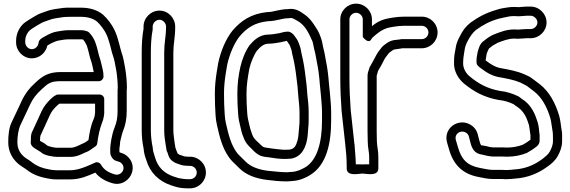

<svg xmlns="http://www.w3.org/2000/svg" viewBox="-20 -798 3119 1050"><path d="M583 12V36C583 54.3 598.1 77.1 614 81.3C621.5 84.3 625.2 84.9 629.2 86.1C645.8 90.7 660.4 109.1 654 131C649.4 146.8 630 162.1 608.9 156C570.8 145.1 547.8 129.8 531.7 101.6C526.4 92.3 514.8 87.5 504.1 89.7C489.4 96.7 464.8 107.2 450.7 112.8C428 121.9 396.9 133 365 133H285C275.9 132.2 271.1 131.8 264.3 131.2L248.2 128.4C210.8 122.1 179.9 109.3 157.6 91.5C141.1 78.2 121.8 68.1 111.5 59.2C89.6 39.8 75 16.2 75 -21C75 -53.9 80.8 -86.2 88.9 -107.9C104 -138.3 116.4 -167.9 130.5 -196.2L142.7 -222.5C160.4 -260.5 177.7 -282.2 209.9 -311.6C243.3 -342.2 256.9 -354 311 -354H521C536.1 -354 546 -368.3 546 -379V-382C546 -407.7 539.1 -426.3 534.4 -448.7L529.3 -469.1C529 -470 528.6 -471.3 528.3 -472C518.5 -497.5 513.6 -535.7 500.2 -569.3C493.5 -586.1 483.3 -604.1 466.7 -620.7C463.4 -623.9 459.5 -626 455 -627.3C455 -627.3 442.9 -631.5 436.9 -631.9C430.9 -632.9 428.5 -633 424 -633H359C334.3 -633 310.7 -628.9 293.1 -625.7C269.2 -622 252.7 -613.3 238.3 -606.1L220.3 -596.1C210.8 -591.2 192.4 -581 191.1 -565.1C189.5 -545.5 173.1 -529 154 -529C135.5 -529 118 -546.6 118 -566V-575C118 -602.1 133 -625 148.4 -636.6C159.3 -643.8 177.9 -656.1 187.2 -661.2L201.8 -669.5C213.7 -676.9 225.9 -680.4 246 -687.7C269.1 -697.2 298.5 -700.4 331.5 -705.1C344 -705.8 351.5 -706 361 -706H424C463 -706 493.6 -694.4 511.4 -679.3C528.1 -663.9 551.3 -633.3 560.2 -613.8L567.8 -596.6C570.7 -588.7 573.1 -581.3 576 -571.8L584 -544.1C587.8 -530.6 591.2 -511.2 597.6 -494.1C604.9 -475.2 610.6 -441.9 615.4 -415.7C620.4 -385.8 623.9 -348.6 624 -318.7C623.2 -312.2 623 -309 623 -304V-191C623 -152.9 617.5 -126.8 605.8 -98.4C597.7 -78 593.4 -58.7 589.7 -39.8C588 -33.6 587.1 -25.8 587 -22.4C586.1 -13.8 584 -9.7 584 -2C584 2.6 583 7.4 583 12ZM637 -21C637 -22.2 637.2 -24.3 638 -27.1C643.9 -47.8 645.5 -63 652.2 -79.6C665.9 -113 673 -147.9 673 -191V-304C673 -307.5 674 -312.7 674 -317C674 -352.6 670.3 -390.3 664.6 -424.3C659.8 -450.7 654.7 -485 644.4 -511.9C640.6 -521.9 636.8 -541.2 632 -557.9L624 -586.2C620.1 -598.5 617.7 -607.6 613.8 -616.2L605.8 -634.2C592.4 -663.7 567.3 -696 544.6 -716.7C514.5 -742.7 472.1 -756 424 -756H361C350.1 -756 337.2 -756.4 325.5 -754.7C292.1 -750 260.8 -747.6 228 -734.3C212.2 -728.6 195.6 -724.2 176.2 -712.5L162.8 -704.8C150.5 -698.1 130.7 -684.8 120.1 -677.8C91.4 -658.6 68 -619.4 68 -575V-566C68 -519.4 106.4 -479 154 -479C197.7 -479 230.5 -510.9 239.2 -549.3C240.8 -550.4 242.1 -551.1 243.7 -551.9L261.7 -561.9C272.7 -567.4 289.1 -574.6 301 -576.3C320.6 -579.9 339 -583 359 -583H424C427.9 -583 431.8 -582.5 435.1 -581.3C442 -573.3 446.5 -565 454.2 -549.8C463.6 -525.4 468.4 -489.5 481.1 -455.5L485.6 -437.3C488.3 -425.2 490.7 -414.8 492.7 -404H311C244.7 -404 211.6 -381 176.1 -348.4C141.3 -316.6 117.7 -287.2 97.3 -243.5L85.5 -217.8C71.1 -189 57.1 -156 43.6 -129.2C29.6 -101.1 25 -59.2 25 -21C25 31.9 48.3 70 78.5 96.8C95.8 111.8 115.5 121.8 126.4 130.5C157 155 196.4 170.4 239.8 177.6L256.7 180.6C265 182.1 274.7 183 284 183H365C419 183 460.7 163.5 501.4 146C524.5 175.1 557.4 193.3 595.1 204C647.3 219.2 690.9 183.1 702 145C717.3 92.5 682 48.9 642.8 37.9C639.5 37 637.3 36.5 635 35.7C634.4 34.6 633.7 33.5 633 32V13.7C634.3 3.3 637 -9.8 637 -21ZM525 -281 300 -281C285.9 -281 286.9 -277.7 286.9 -277.7C282.8 -276.3 278.9 -274.6 276 -272.2C272.1 -269 263.7 -263.1 257.3 -256.7C235.2 -234.5 222 -218.9 207.4 -189.8L197.1 -167C185.9 -140.1 169.7 -109 157.8 -81.6C147.7 -63 149.1 -46.2 149 -34.8C148.2 -28.2 148 -25.7 148 -21V-18C148 2.7 172.7 14.7 176.7 17.2C185.9 22.9 194.9 28 200.9 32.3C214.7 44.6 230.6 50.4 245 53.2C250 55 254 55.6 258.9 56L273.8 58.6C279.4 59.6 284.5 60 290 60H365C400.7 60 427.4 44.6 445.3 36.2C459.4 31.4 469 25.7 476.5 20.3L495.9 6.5C504.4 2.3 510.7 -4.8 511.8 -13.9C517 -55.2 525 -92 537.2 -124.5C542.7 -137.2 545.5 -146.8 547.7 -160.4L549.8 -176.9C549.9 -177.9 550 -179.2 550 -180V-256C550 -270.2 537.5 -281 525 -281ZM199 -33C199 -42 200.2 -53.7 201.2 -56.8C201.8 -57.7 202.5 -59 203 -60.1C214.5 -87 230 -116.1 242.9 -147L252.6 -168.2C264.5 -191.8 269.9 -198.5 291.8 -220.4C295.1 -223.2 300.8 -227.9 304.6 -231L500 -231V-181.6L498.3 -167.6C496.9 -159.7 494.8 -152.3 491.2 -144.1C476.1 -110.3 469.3 -71.2 463.8 -32L448.3 -20.9C439.4 -15.5 434.2 -13.7 425.5 -9.7C402.9 0.7 386.6 10 365 10H290C287.5 10 284.6 9.8 282.2 9.4L265.3 6.4C255.8 4.7 239 -0.3 234.7 -4.7C226.3 -13.1 216 -18 202.8 -25.5C202 -26 199.8 -27.3 198.6 -28.1C198.7 -29.3 199 -31.3 199 -33Z M815 -653C815 -671.9 833.1 -690 852 -690C870.5 -690 888 -672.4 888 -653V-644C888 -603.6 878 -563.8 878 -511V-85C878 -57.4 882.3 -26.8 886.4 -3.7L889 11.1C890.6 29.2 895.1 34.4 896.6 37.7C900.3 49.1 904.1 71.1 926.4 85.1C936.3 92.4 946.5 96.2 955.6 98.9L973.6 104.9C980.8 106.9 989.4 107.9 993.5 108C999.7 108.6 1005 109 1010 109H1019C1039.5 109 1056 125.5 1056 145.5C1056 165.5 1039.5 182 1019 182H1010C990.6 182 971.7 179.4 956.5 175.9L931.6 168.2C877.4 149.9 843.4 117 828 63.1C824.5 50.8 818.7 35.5 816.8 23.6L814.8 7.1C814.7 6.3 814.5 5.2 814.4 4.6C808.9 -20.4 805 -55.7 805 -85V-511C805 -554.3 807.6 -598.5 814.5 -633.1C814.8 -634.7 815 -636.8 815 -638ZM995 58C992.8 58 990.9 57.8 988.3 57.1L970.4 51.1C958.4 47.7 959.2 46.1 951.9 42C951.9 42 939.4 13 939 9C939 7.5 938.9 6.1 938.6 4.7L935.7 -11.7C932.7 -35.3 928 -64.3 928 -85V-511C928 -556.6 938 -595.6 938 -644V-653C938 -699.6 899.6 -740 852 -740C804.8 -740 765 -700.2 765 -653V-640.4C757.7 -602.2 755 -555.2 755 -511V-85C755 -51.9 758.7 -16.5 765.3 14.2L767.2 30.4C770.1 48.8 774.5 62.2 780.2 77.9C800.2 146.4 849.2 193.4 916.4 215.8L942.6 223.9C962.3 230 986.1 232 1010 232H1019C1066.8 232 1106 193.5 1106 145.5C1106 97.5 1066.8 59 1019 59H1010C1007.2 59 1000.2 58 995 58Z M1445.3 -682C1493 -682.7 1521.3 -698 1554 -698H1556C1557.9 -698 1560.4 -698.3 1561.8 -698.7C1578.8 -702.8 1590.3 -693.2 1616.7 -677.8C1652 -653 1668.4 -617 1688.8 -571.7C1693.8 -556.5 1694.7 -541 1700.9 -518.4C1706.3 -498.9 1708.6 -479.6 1713.5 -455C1721.8 -415.7 1725.8 -381.1 1729.1 -336.8L1734.1 -286.8C1736.7 -254.7 1741 -216.8 1741 -185V-140C1741 -16.4 1713.7 77 1650.4 116.4C1625.8 129.8 1605 140.4 1575.3 142.1C1566.7 142.7 1556.3 143.5 1548.2 144C1512.4 143.9 1481.6 139 1445.5 136.1C1390.2 129.1 1349.9 112.6 1322.7 85.3L1305.7 68.3C1291.1 53.7 1281.5 46.2 1272.6 32.8C1243.7 -7.6 1229.8 -59.7 1215.3 -124.7C1208.3 -152.8 1208.6 -186.8 1206 -226.3C1205.3 -246.9 1205 -265.6 1205 -286C1205 -327 1209.2 -361.5 1214.7 -397L1222.6 -444.3C1235.1 -502.3 1262.4 -565.2 1291 -599.8C1331 -645.7 1370.9 -674 1445.3 -682ZM1444 -732C1443.4 -732 1442.3 -732 1441.5 -731.9C1352.7 -723 1297.8 -683.9 1252.9 -632.2C1215.5 -587.2 1187.3 -518.4 1173.6 -454.2C1173.5 -454 1173.4 -453.5 1173.3 -453.1L1165.3 -405C1159.6 -367.9 1155 -330.6 1155 -286C1155 -264.8 1155.3 -245 1156 -223.7C1158.7 -185.2 1157.3 -151.4 1166.7 -113.2C1180.9 -49.4 1195.5 10.5 1231.4 61.1C1244.3 80.2 1258.6 92 1270.3 103.7L1287.3 120.7C1325.5 158.8 1378.7 178.2 1439.9 185.8C1474.8 190.2 1508 194 1549 194C1559.3 194 1570.1 192.6 1578.7 191.9C1619 189.7 1652.3 173.9 1676.1 159.3C1766.1 103.9 1791 -13.5 1791 -140V-185C1791 -221.3 1786.5 -259.3 1783.9 -291.2L1778.9 -341.2C1775.6 -384.9 1771.1 -423.9 1762.5 -465C1758.2 -486.6 1755.7 -507.9 1749.1 -531.6C1744.5 -548.4 1743.5 -566.9 1735.6 -589.3C1729.1 -607.7 1722.3 -626.2 1707.8 -646.9C1692.4 -671.5 1675 -698.6 1644.1 -719.7C1627.3 -731.1 1597.6 -756.2 1553.2 -748C1508 -747.7 1475.1 -732 1444 -732ZM1567 70C1568.3 70 1570.1 69.8 1571.1 69.7C1625 60.7 1644.9 19.9 1656.1 -19.3C1663.3 -46.4 1663.7 -77.4 1665.9 -100.4C1667.3 -112.9 1668 -126.6 1668 -140V-185C1668 -216.7 1664.3 -252.3 1660.9 -279.5L1656.9 -330C1656.9 -330.3 1656.8 -330.8 1656.8 -331.1L1651.8 -370.9C1647 -414.4 1640.5 -458.9 1630.1 -500.6C1626.5 -512.9 1626.7 -527.7 1619.3 -547.2C1616.2 -555.8 1613.6 -564.8 1608.4 -575.2C1602.8 -586.2 1595.5 -594.7 1586.3 -607.5C1581.9 -613.7 1570.5 -620.4 1569.9 -620.8C1565.8 -623.5 1560 -625 1556 -625L1554 -625C1536.4 -625 1518.6 -619.4 1507.8 -616.5C1485.9 -613 1466.3 -609 1448 -609C1396.9 -609 1365.9 -574.3 1347.4 -553.7C1346.9 -553.2 1346.3 -552.4 1346 -552C1322.9 -521.2 1303.8 -473.7 1294.6 -432.4C1284.6 -387.5 1278 -341.2 1278 -285C1278 -249.2 1279.3 -209 1282.1 -177.3C1284 -144.2 1290 -125.3 1295.6 -100.7C1300 -79.8 1303.4 -66.5 1310.5 -50.3C1321.1 -17.5 1339.8 1 1357.3 16.7C1369.1 29.8 1380 40.2 1396.6 49.7C1414.8 60.1 1440.9 61.4 1453.4 62.8C1477.8 67.1 1507.6 71 1529 71H1545C1552.8 71 1560.7 70 1567 70ZM1548.4 -574.6C1552.9 -568 1557.4 -560.8 1564.5 -551C1566.5 -546.7 1569.1 -538.7 1572.6 -529.1C1576.1 -520.5 1575.8 -508.8 1581.9 -487.4C1590.8 -451.4 1597.5 -407.4 1602.2 -365.1L1607.1 -325.5L1611.1 -275C1613.3 -246.8 1618 -213.9 1618 -185V-140C1618 -128.1 1617.4 -117.1 1616.1 -105.6C1613.7 -80 1612.4 -49.6 1607.9 -32.7C1598.1 1.7 1590.6 14.8 1564.7 20C1558.6 20.1 1551.5 20.4 1544 21H1530.2C1509.2 18.9 1480.3 16.8 1461.5 13.4C1446.6 10.7 1428.6 9.4 1420.7 5.9C1410.7 0 1402.6 -9.9 1391.6 -19.7C1374.7 -34.7 1363.8 -46.6 1357.9 -66.2C1352.8 -83.5 1349.6 -86.8 1344.4 -111.3C1338.1 -139 1333.4 -153.6 1331.9 -180.8C1329.2 -212.2 1328 -249.9 1328 -285C1328 -336.3 1335.4 -375.4 1343.5 -422.1C1351 -455.3 1368.8 -498.5 1385.4 -521.1C1403.9 -541.6 1422 -559 1448 -559C1473.7 -559 1497.7 -564.3 1516.8 -567.3C1527.6 -568.9 1538.2 -573.2 1548.4 -574.6Z M2191 -657H2286C2306.5 -657 2323 -640.5 2323 -620.5C2323 -600.5 2306.5 -584 2286 -584H2178C2176.7 -584 2174.9 -583.8 2173.9 -583.7L2162.5 -581.8C2146.5 -579.9 2127.9 -579.9 2108.8 -570.4C2094.1 -563 2085.8 -554.2 2076.1 -547.8C2073.6 -546.1 2071 -543.5 2069.5 -541.3C2060.5 -528.5 2050.8 -520.1 2038.9 -498.7C2027 -474.9 2020.2 -464.6 2007.2 -440.3C2003.3 -433.9 2000 -430.1 1999.1 -422.3C1997.2 -415.3 1990 -401.3 1990 -384V-80C1990 -62 1990.4 -43.1 1991 -26.5C1991.2 10.3 1999 33.8 1999 59V100.6C1989.2 100.9 1977.3 101 1962 101C1947.2 101 1933.9 100.8 1925.9 100.6C1925.2 61.8 1921 28.9 1919 -6.4C1918.7 -11.4 1918.1 -13.7 1917.5 -16.3C1910.4 -76.6 1905.2 -135.4 1897.9 -196.4C1893.7 -251.7 1891 -312.5 1891 -372V-692C1891 -711.2 1907.8 -728 1927.5 -728C1947.2 -728 1964 -711.2 1964 -692V-596C1964 -596 1995.4 -552.9 2011.4 -584.8C2013.5 -589.1 2023.5 -599 2036.3 -609.2L2059.2 -626.4C2077.7 -638 2095.5 -645.7 2117.3 -649.2C2124.9 -650.1 2129.8 -651 2136.3 -652.3L2151.1 -654.2C2157.4 -655 2163.7 -656 2170 -656C2176.8 -656 2183.4 -657 2191 -657ZM1841 -692V-372C1841 -310.5 1843.7 -248.5 1848.1 -191.6C1855.7 -128.5 1860.8 -69.6 1868.2 -8C1872.9 31.4 1876 72.8 1876 109V123C1876 169.4 1944.9 151 1962 151C1979.7 151 2049 169.4 2049 123V59C2049 24.1 2041 0.1 2041 -27.5C2040.3 -45.6 2040 -62 2040 -80V-383.7C2040.5 -387 2044.9 -399.5 2047.7 -410.7C2062.5 -435.3 2069.5 -448.2 2083.1 -475.3C2089.7 -486.9 2096.4 -493.5 2107.8 -508.9C2118.6 -516.6 2127.3 -523.7 2131.2 -525.6C2136.6 -528.3 2152.5 -529.4 2170.1 -532.3L2180.1 -534H2286C2333.8 -534 2373 -572.5 2373 -620.5C2373 -668.5 2333.8 -707 2286 -707H2191C2183.1 -707 2177.8 -706.8 2168.8 -706C2160.5 -705.9 2153.4 -705.3 2144.2 -703.7L2128.9 -701.8C2122.5 -701 2117.8 -699.6 2110.7 -698.8C2078.8 -693.9 2050.3 -682.3 2030 -667L2014 -655V-692C2014 -739.4 1974.7 -778 1927.5 -778C1880.3 -778 1841 -739.4 1841 -692Z M2753 59C2792.7 59 2829.5 51.1 2859.3 39.2C2860.2 38.8 2861.5 38.2 2862.1 37.9C2881.3 27.2 2901.5 14.4 2918.3 0C2924.3 -5.2 2931 -16.7 2931 -27V-60C2931 -61.6 2930.8 -63.7 2930.5 -64.9C2927.5 -80 2927.6 -107.4 2920.7 -127.9L2913.7 -148.9C2899.4 -192 2874.7 -232.1 2835.4 -256.1C2824.2 -263.5 2822.7 -267.1 2814.2 -271.4C2787 -285 2749.8 -297.4 2714.4 -300.8C2644.4 -313.3 2596.9 -340.7 2550.7 -378.4C2528.7 -396 2510.2 -424.1 2512.9 -459.1C2513 -459.7 2513 -460.5 2513 -461C2513 -484.1 2518.6 -504.3 2520.9 -525.4C2522.8 -543.4 2530.5 -560.5 2540 -578.1C2551.5 -599.5 2565.9 -620.7 2582.9 -634C2620.6 -661.2 2656.2 -681 2704.9 -695C2722.9 -700.1 2742.2 -703.1 2766.5 -708.4C2775.6 -709.6 2782.6 -710 2792 -710C2798.9 -710 2807.9 -709 2817 -709C2834.3 -709 2850.8 -712 2859 -712H2882C2900.9 -712 2919 -693.9 2919 -675C2919 -656.5 2901.4 -639 2882 -639H2859C2842 -639 2824.9 -636.2 2813.1 -636C2803.3 -636.8 2799 -637 2792 -637C2747.5 -637 2711.5 -621 2683.2 -610.4C2663.6 -603 2643.8 -589.2 2627.5 -575.5C2601.5 -559 2597.4 -527.7 2594.6 -522.2C2593.3 -519.4 2592.3 -515.9 2592.1 -513.3C2591.1 -502 2586 -485.6 2586 -471V-456C2586 -437.3 2610.6 -424.9 2617.5 -419.4C2640.1 -401.8 2667.3 -385.2 2702 -377.5C2749.9 -368.8 2791.6 -361.3 2825.9 -346.5C2843.5 -336.9 2853.5 -333.4 2863.8 -326.2C2878.9 -313.7 2885 -311 2900.4 -298.4C2943.8 -264.7 2971.3 -213.2 2990 -151C2995.2 -132.7 2998.1 -98 3003.2 -71.7C3003.8 -62.9 3004 -55 3004 -46V-25C3004 -6.1 2996.1 13.4 2987 30.2C2979 45.3 2965.7 55.7 2946.7 71.2C2909.1 98.7 2870.7 117.9 2817.8 126.2L2798.5 128.1C2782.9 129.7 2765.1 131.8 2749.2 132C2740.3 131.2 2734.4 131 2726 131H2676C2650.3 131 2632.8 124.9 2604.2 120.4C2533.8 106.7 2502.5 73.5 2483.1 2.2L2473 -31.9C2463.5 -65.9 2498.2 -89.3 2526.4 -73.6C2536.2 -68.2 2541.1 -61.6 2543.9 -52.4L2552.8 -17.8C2560.4 11.8 2573.5 42.4 2617.4 47.8C2630 50 2637.7 53.4 2647.5 54.7L2660.8 56.6C2667.2 57.8 2670.6 58 2676 58H2726C2736.4 58 2744.8 59 2753 59ZM2748 182C2769 182 2788.6 179.4 2803.5 177.9L2823.5 175.9C2823.8 175.8 2824.4 175.8 2824.8 175.7C2887.8 166 2935 141.8 2976.8 111.2C2995.5 97.4 3017.1 80.2 3031 53.8C3041.5 34.6 3054 7.1 3054 -25V-46C3054 -57.3 3054.6 -69.7 3052.5 -79.9C3047.9 -103.2 3046 -137 3038 -165C3017.6 -232.9 2985.9 -295.3 2931.6 -337.6C2913.9 -351.9 2906.2 -355.9 2895 -365.2C2877.8 -379.5 2861.8 -385.4 2847 -391.9C2804.4 -410.5 2759.6 -417.8 2712 -426.5C2689.5 -431.7 2666.6 -444.6 2648.5 -458.6C2644.1 -462.2 2639.6 -465.1 2636 -467.7V-469.4C2637 -476.9 2639.9 -491.2 2641.4 -504.3C2646.4 -516 2651.5 -529.7 2654.4 -533.3C2655.8 -534.1 2657.2 -535.1 2658.5 -536.2C2670.7 -546.9 2684.1 -555 2702 -564.1C2731.2 -575.1 2760.3 -587 2792 -587C2797.5 -587 2804.9 -586 2812 -586C2830.6 -586 2848 -589 2859 -589H2882C2928.6 -589 2969 -627.4 2969 -675C2969 -722.2 2929.2 -762 2882 -762H2859C2843.5 -762 2830.3 -759.2 2817.9 -759C2810.2 -759.5 2799.5 -760 2792 -760C2780.3 -760 2769.1 -759.3 2758.5 -757.7C2736.9 -754.7 2716.4 -751.9 2690.4 -742.8C2636.7 -727.3 2593.1 -703.2 2553.1 -674C2528 -654.9 2509.2 -629.6 2495.7 -601.3C2486.1 -583.4 2475 -561.8 2471.3 -532C2466.8 -511.4 2463.1 -487.8 2463 -461.9C2459.3 -407.6 2488.7 -364 2519.3 -339.6C2569.5 -298.5 2627 -265.4 2706.7 -251.4C2707.1 -251.3 2708.1 -251.2 2708.7 -251.1C2737.2 -248.5 2765.3 -239.4 2788.7 -228.2C2794.1 -223.4 2803.9 -217 2808.1 -214.2C2834.8 -196.4 2853.6 -171.2 2866.3 -133.1L2873 -113.1C2876 -100.1 2877.2 -78.8 2881 -57.6V-34.1C2869.4 -24.8 2854.4 -15.1 2839.3 -6.6C2816.1 2.3 2786 8.9 2754 9C2745.6 8.4 2736.1 8 2726 8H2676C2672.5 8 2670.9 7.6 2668.5 7.2L2656.4 5.5C2648.9 3.3 2636.5 0.3 2625.3 -1.6C2606.2 -5 2611.5 2.2 2601 -30.9L2592.1 -65.6C2585.4 -88.5 2570.9 -106.1 2550.6 -117.4C2485.8 -153.4 2402.8 -97.4 2425 -18.1L2434.9 15.8C2457.9 99.8 2506.7 152.7 2595.8 169.6C2619.9 173.4 2641.9 181 2676 181H2726C2734.5 181 2741.1 182 2748 182Z"/></svg>

Font: Smoothie
Style: Outline
Weight: 400
Foundry: Cannot Into Space Fonts
Version: Version 0.8